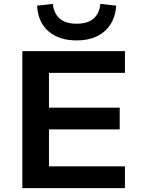

<svg xmlns="http://www.w3.org/2000/svg" viewBox="-20 -968 729 988"><path d="M95 0V-705H623V-593H232V-414H596V-302H232V-112H623V0ZM374 -760Q284 -760 229.5 -807Q175 -854 171 -939L252 -948Q257 -899 287 -872.5Q317 -846 374 -846Q431 -846 461.5 -872.5Q492 -899 496 -948L578 -939Q572 -854 518 -807Q464 -760 374 -760Z"/></svg>

Font: Nunito Sans 10pt SemiExpanded
Style: Bold
Weight: 700
Width: 6
Designer: Vernon Adams
Foundry: Vernon Adams
Version: Version 3.101;gftools[0.9.27]